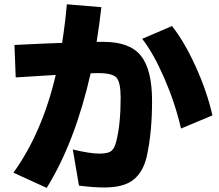

<svg xmlns="http://www.w3.org/2000/svg" viewBox="-20 -829 1040 913"><path d="M43.9 -7.8Q180.7 -198.2 245.1 -472.7Q155.3 -467.8 54.7 -460.9L48.8 -615.2Q202.1 -623 275.4 -625Q290 -718.8 297.9 -808.6L461.9 -794.9Q454.1 -721.7 439.5 -629.9H473.6Q596.7 -629.9 649.9 -564Q703.1 -498 703.1 -348.6Q703.1 -199.2 677.7 -84Q660.2 -10.7 614.3 25.9Q568.4 62.5 475.6 62.5Q425.8 62.5 355.5 53.7L326.2 -118.2Q407.2 -98.6 451.7 -98.6Q496.1 -98.6 511.2 -112.8Q526.4 -127 533.2 -158.2Q553.7 -238.3 553.7 -364.3Q553.7 -438.5 533.7 -460Q513.7 -481.4 447.3 -481.4L411.1 -480.5Q336.9 -153.3 202.1 64.5ZM656.2 -644.5 797.9 -705.1Q857.4 -629.9 911.1 -511.2Q964.8 -392.6 990.2 -280.3L840.8 -217.8Q812.5 -339.8 761.2 -457.5Q710 -575.2 656.2 -644.5Z"/></svg>

Font: GenEi M Gothic v2 Heavy
Style: Regular
Weight: 800
Version: Version 2.0